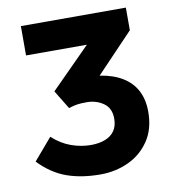

<svg xmlns="http://www.w3.org/2000/svg" viewBox="-77 -718 709 797"><g transform="rotate(-10 278.0 -320.0)"><path d="M283.3 12Q202.9 12 141.1 -10.2Q79.3 -32.5 26.6 -87.3L104.3 -178.2Q141.4 -144.5 182.8 -129.8Q224.2 -115.2 265.2 -115.2Q299.5 -115.2 325.2 -125.2Q350.9 -135.1 365 -155.4Q379 -175.8 379 -206.4Q379 -250.7 348.6 -271.9Q318.3 -293.2 278.5 -293.2Q252.4 -293.2 237.6 -290.9Q222.8 -288.6 202 -282.1L154 -360.8L320.4 -528.2H64V-651.8H506.5V-556.3L350.3 -392.6Q406.6 -383.9 445.3 -360.3Q484.1 -336.6 503.6 -299Q523.1 -261.3 523.1 -210Q523.1 -138.1 489.8 -88.4Q456.5 -38.8 401.9 -13.4Q347.4 12 283.3 12Z"/></g></svg>

Font: Source Sans 3
Style: Regular
Weight: 200
Designer: Paul D. Hunt
Foundry: Adobe
Version: Version 3.046;hotconv 1.0.118;makeotfexe 2.5.65603